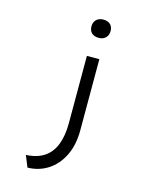

<svg xmlns="http://www.w3.org/2000/svg" viewBox="-137 -837 871 1118"><g transform="rotate(15 298.5 -277.5)"><path d="M140 196 112 127Q179 124 222 95Q265 66 285.5 12.5Q306 -41 306 -116V-522H381V-94Q381 -4 349 60.5Q317 125 262.5 160Q208 195 140 196ZM345 -641Q317 -641 302 -655.5Q287 -670 287 -696Q287 -720 302.5 -735.5Q318 -751 345 -751Q372 -751 387 -736.5Q402 -722 402 -696Q402 -672 386.5 -656.5Q371 -641 345 -641Z"/></g></svg>

Font: Lexend Zetta Light
Style: Regular
Weight: 300
Designer: Bonnie Shaver-Troup, Thomas Jockin
Foundry: Lexend
Version: Version 1.007